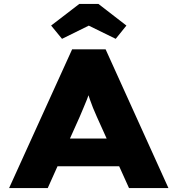

<svg xmlns="http://www.w3.org/2000/svg" viewBox="-20 -949 896 969"><path d="M26 0 344 -700H513L830 0H631L469 -359Q458 -383 449.5 -404.5Q441 -426 434 -446Q427 -466 420.5 -486.5Q414 -507 408 -529L445 -530Q438 -506 432 -485.5Q426 -465 418 -445Q410 -425 401 -404Q392 -383 382 -359L221 0ZM178 -110 238 -250H617L656 -110ZM293 -753 238 -820 380 -929H477L618 -820L564 -753L413 -827H443Z"/></svg>

Font: Lexend Giga ExtraBold
Style: Regular
Weight: 800
Designer: Bonnie Shaver-Troup, Thomas Jockin
Foundry: Lexend
Version: Version 1.007